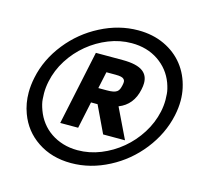

<svg xmlns="http://www.w3.org/2000/svg" viewBox="-111 -815 1102 1036"><g transform="rotate(15 440.0 -297.0)"><path d="M370.6 96.2Q262.2 96.2 182.6 42.5Q105 -9.3 72.3 -98.6Q52.2 -152.8 52.2 -213.4Q52.2 -253.9 61.5 -297.9Q83.5 -404.8 156.7 -496.6Q227.1 -585 327.6 -636.7Q430.2 -689.9 537.6 -689.9Q619.6 -689.9 684.6 -659.4Q749.5 -628.9 791.3 -575.7Q833 -522.5 848.6 -451.2Q856 -417.5 856 -381.8Q856 -341.3 846.7 -297.9Q823.7 -190.4 751.5 -98.6Q681.2 -9.3 581.5 42.5Q479 96.2 370.6 96.2ZM386.7 20Q452.6 20 515.1 -5.1Q577.6 -30.3 629.4 -73.5Q681.2 -116.7 717.8 -174.6Q754.4 -232.4 768.6 -297.9Q775.9 -332 775.9 -364.7Q775.9 -373.5 774.4 -397.9Q772.9 -422.4 760.3 -457.5Q733.9 -528.3 670.9 -571Q607.9 -613.8 521.5 -613.8Q456.1 -613.8 393.6 -588.9Q331.1 -564 279.3 -521.2Q227.5 -478.5 190.9 -420.9Q154.3 -363.3 140.6 -297.9Q133.3 -263.7 133.3 -231Q133.3 -222.2 134.8 -197.5Q136.2 -172.9 149.2 -137.7Q162.1 -102.5 184.3 -73.5Q206.5 -44.4 237.1 -23.7Q267.6 -2.9 305.2 8.5Q342.8 20 386.7 20ZM621.1 -98.1H499L427.7 -248H391.1L359.4 -98.1H259.3L347.2 -513.2H496.1Q577.1 -513.2 611.3 -486.8Q640.6 -464.4 640.6 -422.4Q640.6 -406.2 636.2 -386.2Q617.7 -296.4 540 -266.1ZM456.1 -333Q478 -333 491.5 -335.7Q504.9 -338.4 512.7 -344.2Q520.5 -350.1 524.4 -359.1Q528.3 -368.2 531 -380.4Q533.7 -392.6 533.7 -401.4Q533.2 -409.7 527.8 -415.5Q522.5 -421.4 511.2 -424.1Q500 -426.8 480 -426.8H429.2L409.2 -333Z"/></g></svg>

Font: Cadman
Style: Bold Italic
Weight: 700
Italic angle: -12°
Designer: Paul James MIller
Foundry: High-Logic / Made with FontCreator
Version: Version 2.114;March 28, 2021;FontCreator 13.0.0.2683 64-bit